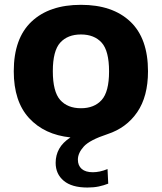

<svg xmlns="http://www.w3.org/2000/svg" viewBox="-20 -576 688 816"><path d="M351.5 221Q285 221 250.8 192.2Q216.5 163.5 216.5 116Q216.5 83.5 231.5 56.5Q246.5 29.5 279.5 8Q168.5 -3.5 103.5 -74.2Q38.5 -145 38.5 -273Q38.5 -413 114 -484.2Q189.5 -555.5 324 -555.5Q458.5 -555.5 533.8 -484.2Q609 -413 609 -273Q609 -166 563.2 -99.2Q517.5 -32.5 437 -6Q361 19 336 46.8Q311 74.5 311 102.5Q311 127.5 327.2 141.8Q343.5 156 374.5 156Q388.5 156 404.2 152.8Q420 149.5 437 142.5L440 204.5Q421 212 399.8 216.5Q378.5 221 351.5 221ZM324 -116Q380.5 -116 412 -151Q443.5 -186 443.5 -272.5Q443.5 -360 412 -394.8Q380.5 -429.5 324 -429.5Q267.5 -429.5 236 -394.8Q204.5 -360 204.5 -273.5Q204.5 -186.5 235.8 -151.2Q267 -116 324 -116Z"/></svg>

Font: Encode Sans SemiExpanded SemiExpanded
Style: Bold
Weight: 700
Width: 6
Designer: Multiple Designers
Foundry: Impallari Type
Version: Version 3.000; ttfautohint (v1.8.3) -l 8 -r 50 -G 200 -x 14 